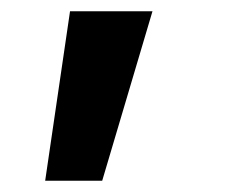

<svg xmlns="http://www.w3.org/2000/svg" viewBox="-20 -127 400 340"><path d="M60 193H161L250 -107H104Z"/></svg>

Font: Wafeq
Style: Bold
Weight: 700
Designer: Rasmus Andersson & Azza Alameddine
Foundry: Google & TypeTogether
Version: Version 3.000;FEAKit 1.0